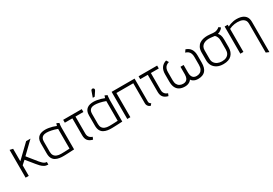

<svg xmlns="http://www.w3.org/2000/svg" viewBox="44 -1776 4361 3065"><g transform="rotate(-30 2224.0 -244.0)"><path d="M350 -118 206 -297 417 -501H337L96 -269V-499L38 -512V0H96V-194L166 -257L284 -112Q305 -86 329.5 -60Q354 -34 384.5 -17Q415 0 454 0H457V-48H452Q438 -48 421.5 -55.5Q405 -63 387 -79Q369 -95 350 -118Z M942 -487 898 -508Q892 -495 888 -480Q884 -465 884 -465Q854 -478 820.5 -487.5Q787 -497 753.5 -502.5Q720 -508 690 -508Q658 -508 628 -501Q598 -494 574.5 -477Q551 -460 537 -430.5Q523 -401 523 -355V-167Q523 -111 541.5 -76.5Q560 -42 592 -24.5Q624 -7 663 -1Q702 5 742 4Q757 4 781 3Q805 2 831.5 1Q858 0 881.5 -1.5Q905 -3 920 -3.5Q935 -4 934 -4V-400Q934 -437 938 -462Q942 -487 942 -487ZM578 -163V-352Q578 -390 590 -411Q602 -432 619.5 -441.5Q637 -451 655.5 -453.5Q674 -456 687 -456Q704 -456 725.5 -453.5Q747 -451 771 -446Q795 -441 822 -433.5Q849 -426 877 -415V-52Q877 -52 864 -51Q851 -50 828.5 -49Q806 -48 778 -47Q750 -46 720 -46Q675 -46 643 -59Q611 -72 594.5 -98Q578 -124 578 -163Z M1215 -133V-447H1361V-500H1019V-447H1158V-133Q1158 -103 1164.5 -79.5Q1171 -56 1184.5 -38.5Q1198 -21 1220 -8Q1242 5 1274 13L1292 -30Q1267 -38 1250 -52Q1233 -66 1224 -86Q1215 -106 1215 -133Z M1830 -487 1786 -508Q1780 -495 1776 -480Q1772 -465 1772 -465Q1742 -478 1708.5 -487.5Q1675 -497 1641.5 -502.5Q1608 -508 1578 -508Q1546 -508 1516 -501Q1486 -494 1462.5 -477Q1439 -460 1425 -430.5Q1411 -401 1411 -355V-167Q1411 -111 1429.5 -76.5Q1448 -42 1480 -24.5Q1512 -7 1551 -1Q1590 5 1630 4Q1645 4 1669 3Q1693 2 1719.5 1Q1746 0 1769.5 -1.5Q1793 -3 1808 -3.5Q1823 -4 1822 -4V-400Q1822 -437 1826 -462Q1830 -487 1830 -487ZM1466 -163V-352Q1466 -390 1478 -411Q1490 -432 1507.5 -441.5Q1525 -451 1543.5 -453.5Q1562 -456 1575 -456Q1592 -456 1613.5 -453.5Q1635 -451 1659 -446Q1683 -441 1710 -433.5Q1737 -426 1765 -415V-52Q1765 -52 1752 -51Q1739 -50 1716.5 -49Q1694 -48 1666 -47Q1638 -46 1608 -46Q1563 -46 1531 -59Q1499 -72 1482.5 -98Q1466 -124 1466 -163ZM1692 -647Q1698 -655 1699.5 -664Q1701 -673 1697.5 -681Q1694 -689 1685 -694Q1676 -699 1667.5 -698Q1659 -697 1652 -691Q1645 -685 1642 -675L1604 -568H1639Z M2335 -72V-500H1912V0H1969V-446H2280V-78Q2280 -53 2289.5 -36.5Q2299 -20 2311 -10.5Q2323 -1 2332 2.5Q2341 6 2341 6L2369 -26Q2355 -34 2345 -45.5Q2335 -57 2335 -72Z M2605 -133V-447H2751V-500H2409V-447H2548V-133Q2548 -103 2554.5 -79.5Q2561 -56 2574.5 -38.5Q2588 -21 2610 -8Q2632 5 2664 13L2682 -30Q2657 -38 2640 -52Q2623 -66 2614 -86Q2605 -106 2605 -133Z M3272 -499 3242 -455Q3273 -447 3293.5 -430Q3314 -413 3324.5 -386.5Q3335 -360 3335 -323V-176Q3335 -129 3319.5 -99Q3304 -69 3277 -54.5Q3250 -40 3216 -40Q3184 -40 3163.5 -53Q3143 -66 3132.5 -91.5Q3122 -117 3122 -157V-297H3064V-157Q3063 -117 3052.5 -91.5Q3042 -66 3021 -53Q3000 -40 2968 -40Q2934 -40 2906.5 -54Q2879 -68 2863.5 -97.5Q2848 -127 2848 -174V-323Q2848 -360 2858.5 -386.5Q2869 -413 2890 -430Q2911 -447 2942 -455L2915 -499Q2853 -480 2822 -434.5Q2791 -389 2791 -316V-184Q2791 -116 2811.5 -73Q2832 -30 2872.5 -8.5Q2913 13 2972 13Q2998 13 3020.5 6.5Q3043 0 3062 -13Q3081 -26 3093 -44Q3104 -26 3122.5 -13Q3141 0 3164 6.5Q3187 13 3213 13Q3303 13 3347 -36Q3391 -85 3391 -186V-316Q3391 -390 3361 -435Q3331 -480 3272 -499Z M3938 -517 3906 -543Q3888 -527 3864.5 -516.5Q3841 -506 3822 -504Q3806 -502 3783.5 -504Q3761 -506 3734.5 -509Q3708 -512 3681 -512Q3645 -512 3607.5 -504Q3570 -496 3539 -475.5Q3508 -455 3489 -418Q3470 -381 3470 -323V-183Q3470 -127 3494 -84Q3518 -41 3565.5 -15.5Q3613 10 3683 10Q3785 10 3835.5 -42.5Q3886 -95 3886 -183V-323Q3886 -379 3873.5 -408Q3861 -437 3845 -453Q3862 -457 3878 -465Q3894 -473 3909.5 -486Q3925 -499 3938 -517ZM3829 -337V-173Q3829 -132 3812.5 -102Q3796 -72 3763.5 -56Q3731 -40 3684 -40Q3639 -40 3604 -56Q3569 -72 3549 -101.5Q3529 -131 3529 -173V-330Q3529 -369 3543 -394Q3557 -419 3580 -433.5Q3603 -448 3629.5 -453.5Q3656 -459 3681 -459Q3698 -459 3716 -457Q3734 -455 3751.5 -453Q3769 -451 3784 -449Q3790 -445 3796.5 -438Q3803 -431 3808.5 -421Q3814 -411 3819 -399Q3824 -387 3826.5 -371.5Q3829 -356 3829 -337Z M4356 -346V187L4411 210V-349Q4411 -381 4403 -407Q4395 -433 4379 -452Q4363 -471 4339.5 -484Q4316 -497 4285 -503.5Q4254 -510 4216 -510Q4188 -510 4158.5 -504.5Q4129 -499 4102 -489.5Q4075 -480 4053 -467V-501H3996V0H4053V-425Q4077 -437 4101.5 -444.5Q4126 -452 4152 -456Q4178 -460 4204 -460Q4231 -460 4257.5 -455.5Q4284 -451 4306.5 -438Q4329 -425 4342.5 -403Q4356 -381 4356 -346Z"/></g></svg>

Font: AdventPro_ExpandedRegular
Style: ExpandedRegular
Weight: 400
Width: 7
Designer: VivaRado, Andreas Kalpakidis
Foundry: VivaRado, Andreas Kalpakidis
Version: Version 3.000